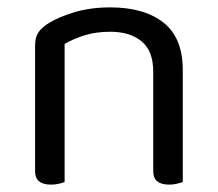

<svg xmlns="http://www.w3.org/2000/svg" viewBox="-20 -495 590 520"><path d="M395 -301Q395 -357 363.5 -383Q332 -409 279 -409Q239 -409 208 -399Q177 -389 155 -376V-2Q150 0 140 2.5Q130 5 118 5Q75 5 75 -31V-372Q75 -393 83.5 -406.5Q92 -420 113 -433Q139 -449 182 -462Q225 -475 279 -475Q370 -475 422.5 -434Q475 -393 475 -305V-2Q470 0 459.5 2.5Q449 5 438 5Q395 5 395 -31V-301Z"/></svg>

Font: Baloo Chettan 2
Style: Regular
Weight: 400
Designer: Maithili Shingre, Unnati Kotecha and Ek Type
Foundry: Ek Type
Version: Version 1.640;hotconv 1.0.111;makeotfexe 2.5.65597; ttfautoh